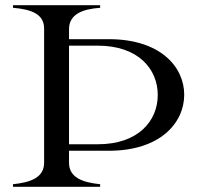

<svg xmlns="http://www.w3.org/2000/svg" viewBox="-20 -720 775 740"><path d="M246 -93V-139H400C597 -139 690 -246 690 -355C690 -463 597 -569 400 -569H246V-607C246 -665 297 -685 366 -690V-700H30V-690C102 -684 152 -665 150 -607V-93C150 -36 99 -17 30 -10V0H366V-10C297 -17 246 -36 246 -93ZM246 -164V-544H357C514 -544 588 -453 588 -354C588 -255 514 -164 357 -164Z"/></svg>

Font: Sprat
Style: Regular
Weight: 400
Designer: Ethan Nakache
Foundry: Collletttivo
Version: Version 2.000;Glyphs 3.2 (3217)